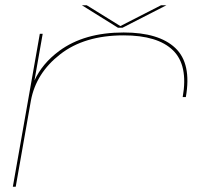

<svg xmlns="http://www.w3.org/2000/svg" viewBox="-20 -713 856 733"><path d="M677.5 -342.5Q699 -463.5 640.5 -520.8Q582 -578 452 -578Q302 -578 209.5 -505.5Q117.5 -434 98 -329L40 0H29L132 -584H143L111.5 -405.5Q141 -470.5 206 -518.5Q301.5 -589 452 -589Q586.5 -589 649.2 -529.8Q712 -470.5 689.5 -342.5ZM430.5 -607 292.5 -693H311L439.5 -613.5L595 -693H615.5L447.5 -607Z"/></svg>

Font: Anybody UltraExpanded Thin
Style: Italic
Weight: 100
Width: 9
Italic angle: -10°
Designer: Tyler Finck
Foundry: Etcetera Type Company
Version: Version 1.010; ttfautohint (v1.8.3) -l 8 -r 50 -G 200 -x 14 